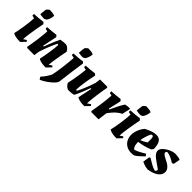

<svg xmlns="http://www.w3.org/2000/svg" viewBox="142 -1756 3046 3046"><g transform="rotate(45 1664.5 -233.0)"><path d="M98 -411 50 -422Q47 -440 49 -458Q96 -460 148 -464.5Q200 -469 245 -476L269 -448Q260 -406 249.5 -348.5Q239 -291 230 -232.5Q221 -174 215 -126Q209 -78 209 -53L261 -86L280 -64L207 12Q183 12 153 10Q123 8 93.5 0.5Q64 -7 42 -22Q51 -59 61 -113Q71 -167 79.5 -225Q88 -283 93 -333Q98 -383 98 -411ZM123 -526Q123 -540 125 -562.5Q127 -585 130 -605.5Q133 -626 134 -636Q136 -644 146 -654Q156 -664 166.5 -672Q177 -680 180 -682Q198 -682 233.5 -679Q269 -676 296 -664Q296 -633 284.5 -598Q273 -563 255 -537Q247 -532 237.5 -527Q228 -522 218 -517Q194 -516 170.5 -519.5Q147 -523 123 -526Z M780 12Q757 12 727 10Q697 8 667.5 0.5Q638 -7 616 -22Q625 -59 634 -108.5Q643 -158 651 -210.5Q659 -263 664 -308.5Q669 -354 669 -382Q660 -386 649 -389Q637 -370 620.5 -333.5Q604 -297 586.5 -253Q569 -209 553 -165.5Q537 -122 527 -89L515 0H353L342 -15Q349 -55 357.5 -106.5Q366 -158 374 -214Q382 -270 387 -321.5Q392 -373 394 -412L346 -423Q343 -440 345 -458Q392 -461 440.5 -465Q489 -469 535 -476L559 -448L508 -204L523 -201Q538 -241 557 -290.5Q576 -340 596 -386.5Q616 -433 632 -464Q664 -471 689 -473.5Q714 -476 743 -476Q763 -476 783 -463Q803 -450 818 -432Q833 -414 839 -399Q831 -359 822.5 -315Q814 -271 807 -228Q799 -183 792.5 -139Q786 -95 783 -53L835 -86L853 -64Z M851 216Q836 199 825 180L828 168Q860 136 889.5 91Q919 46 934 12Q943 -28 952 -85.5Q961 -143 969 -209Q976 -267 981 -320Q986 -373 988 -411L935 -422Q931 -439 934 -457Q980 -460 1032.5 -464Q1085 -468 1130 -476L1154 -452Q1138 -354 1124 -241.5Q1110 -129 1091 18Q1086 40 1059 69.5Q1032 99 994.5 128.5Q957 158 918 181.5Q879 205 851 216ZM988 -526Q988 -540 990 -562.5Q992 -585 995 -605.5Q998 -626 999 -636Q1001 -644 1011 -654Q1021 -664 1031.5 -672Q1042 -680 1045 -682Q1063 -682 1098.5 -679Q1134 -676 1161 -664Q1161 -633 1149.5 -598Q1138 -563 1120 -537Q1112 -532 1102.5 -527Q1093 -522 1083 -517Q1059 -516 1035.5 -519.5Q1012 -523 988 -526Z M1297 12Q1276 12 1256.5 -1Q1237 -14 1222 -32Q1207 -50 1201 -65Q1213 -120 1224 -181Q1235 -242 1243.5 -301.5Q1252 -361 1257 -412L1209 -423Q1206 -440 1208 -458Q1255 -461 1305.5 -465Q1356 -469 1401 -476L1426 -452Q1417 -415 1407.5 -364Q1398 -313 1389.5 -258.5Q1381 -204 1376 -157.5Q1371 -111 1371 -82Q1380 -78 1391 -76Q1402 -95 1418.5 -131Q1435 -167 1453 -211Q1471 -255 1487 -298.5Q1503 -342 1513 -375L1525 -464H1687L1698 -449Q1690 -410 1681.5 -357.5Q1673 -305 1665.5 -249Q1658 -193 1652.5 -141Q1647 -89 1645 -50L1702 -86L1720 -64L1647 12Q1623 12 1593 10Q1563 8 1533 0.5Q1503 -7 1482 -22L1532 -260L1517 -263Q1502 -223 1483 -173.5Q1464 -124 1444 -78Q1424 -32 1407 -1Q1376 6 1351 9Q1326 12 1297 12Z M1793 0 1782 -15Q1789 -55 1797.5 -106.5Q1806 -158 1814 -214Q1822 -270 1827 -321.5Q1832 -373 1834 -412L1786 -423Q1783 -440 1785 -458Q1832 -461 1880.5 -465Q1929 -469 1975 -476L1999 -448L1950 -234L1965 -231Q1993 -291 2024.5 -354.5Q2056 -418 2087 -464Q2117 -470 2136.5 -472.5Q2156 -475 2183 -475L2191 -462L2161 -329Q2144 -322 2126 -310.5Q2108 -299 2090 -284Q2061 -261 2032 -228.5Q2003 -196 1975 -156L1955 0Z M2261 -411 2213 -422Q2210 -440 2212 -458Q2259 -460 2311 -464.5Q2363 -469 2408 -476L2432 -448Q2423 -406 2412.5 -348.5Q2402 -291 2393 -232.5Q2384 -174 2378 -126Q2372 -78 2372 -53L2424 -86L2443 -64L2370 12Q2346 12 2316 10Q2286 8 2256.5 0.5Q2227 -7 2205 -22Q2214 -59 2224 -113Q2234 -167 2242.5 -225Q2251 -283 2256 -333Q2261 -383 2261 -411ZM2286 -526Q2286 -540 2288 -562.5Q2290 -585 2293 -605.5Q2296 -626 2297 -636Q2299 -644 2309 -654Q2319 -664 2329.5 -672Q2340 -680 2343 -682Q2361 -682 2396.5 -679Q2432 -676 2459 -664Q2459 -633 2447.5 -598Q2436 -563 2418 -537Q2410 -532 2400.5 -527Q2391 -522 2381 -517Q2357 -516 2333.5 -519.5Q2310 -523 2286 -526Z M2701 12Q2641 12 2595 -12.5Q2549 -37 2522.5 -82Q2496 -127 2494 -189Q2493 -225 2503.5 -265Q2514 -305 2534 -343.5Q2554 -382 2580 -411Q2628 -438 2681 -457Q2734 -476 2783 -476Q2842 -476 2873.5 -433.5Q2905 -391 2909 -289L2885 -254Q2828 -229 2767.5 -214Q2707 -199 2653 -192Q2652 -177 2653 -164Q2654 -132 2663.5 -105Q2673 -78 2693 -61Q2713 -63 2745.5 -77.5Q2778 -92 2812.5 -112Q2847 -132 2874 -148L2900 -115Q2885 -99 2859.5 -75Q2834 -51 2807 -28Q2780 -5 2758 6Q2743 9 2728.5 10.5Q2714 12 2701 12ZM2715 -420Q2696 -384 2680 -334Q2664 -284 2657 -235Q2710 -254 2764 -291Q2768 -351 2765 -378.5Q2762 -406 2751 -425Q2743 -425 2733 -423.5Q2723 -422 2715 -420Z M3072 12Q3053 12 3027.5 6.5Q3002 1 2976 -8Q2950 -17 2932 -27L2949 -141L2971 -151Q3015 -124 3063.5 -96Q3112 -68 3165 -54Q3173 -62 3179.5 -73.5Q3186 -85 3189 -95Q3181 -104 3170 -112Q3159 -120 3148 -128Q3121 -147 3090 -168Q3059 -189 3031.5 -211.5Q3004 -234 2986.5 -259Q2969 -284 2969 -313Q2969 -356 3021 -399Q3061 -431 3103 -450.5Q3145 -470 3193 -476Q3211 -476 3235 -474Q3259 -472 3282 -467.5Q3305 -463 3318 -457V-450L3298 -344L3267 -332Q3231 -357 3195.5 -374Q3160 -391 3131 -398Q3103 -406 3087 -403Q3074 -390 3074 -375Q3074 -357 3095 -341.5Q3116 -326 3146.5 -310.5Q3177 -295 3208 -278Q3243 -260 3269.5 -228Q3296 -196 3296 -155Q3296 -111 3265.5 -76.5Q3235 -42 3184 -19.5Q3133 3 3072 12Z"/></g></svg>

Font: Labrada ExtraBold
Style: Italic
Weight: 800
Italic angle: -7°
Designer: Mercedes Jáuregui
Foundry: Omnibus-Type Team
Version: Version 1.000; ttfautohint (v1.8.4.7-5d5b)